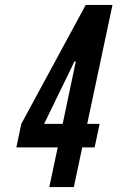

<svg xmlns="http://www.w3.org/2000/svg" viewBox="-20 -755 474 775"><path d="M213 -160H46L66 -255L326 -735H434L332 -255H382L362 -160H312L278 0H179ZM158 -255H233L286 -507H280L270 -485Z"/></svg>

Font: League Gothic Italic
Style: Regular
Weight: 400
Designer: Tyler Finck
Foundry: The League of Moveable Type
Version: Version 1.001;PS 001.001;hotconv 1.0.56;makeotf.lib2.0.21325